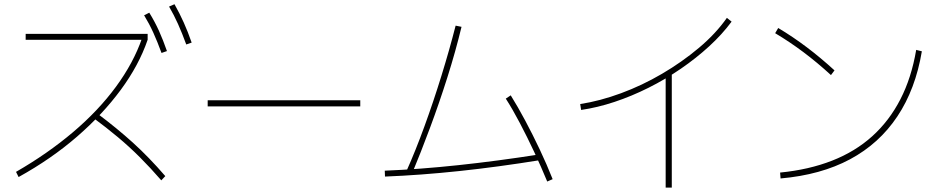

<svg xmlns="http://www.w3.org/2000/svg" viewBox="-20 -871 4440 906"><path d="M55.6 -60Q204.4 -145.6 324.4 -247.2Q444.4 -348.9 527.2 -461.7Q610 -574.4 650 -690L656.7 -683.3H101.1V-711.1H676.7V-683.3Q635.6 -563.3 550 -447.2Q464.4 -331.1 343.3 -226.1Q222.2 -121.1 67.8 -35.6ZM741.1 -20Q690 -78.9 640 -128.9Q590 -178.9 536.1 -223.9Q482.2 -268.9 422.2 -313.3L438.9 -335.6Q531.1 -266.7 607.2 -197.8Q683.3 -128.9 760 -40ZM742.2 -621.1Q722.2 -675.6 703.3 -717.2Q684.4 -758.9 660 -798.9L684.4 -811.1Q711.1 -767.8 730.6 -724.4Q750 -681.1 767.8 -630ZM858.9 -661.1Q838.9 -715.6 820 -757.8Q801.1 -800 777.8 -840L803.3 -851.1Q827.8 -807.8 847.2 -764.4Q866.7 -721.1 884.4 -670Z M960 -368.9V-397.8H1680V-368.9Z M1897.8 -63.3Q1941.1 -160 1983.3 -276.1Q2025.6 -392.2 2063.3 -514.4Q2101.1 -636.7 2130 -750L2157.8 -744.4Q2130 -628.9 2091.1 -506.1Q2052.2 -383.3 2008.9 -267.2Q1965.6 -151.1 1924.4 -52.2ZM1795.6 -65.6Q1961.1 -72.2 2143.3 -91.7Q2325.6 -111.1 2524.4 -142.2L2530 -115.6Q2331.1 -83.3 2147.8 -63.9Q1964.4 -44.4 1796.7 -37.8ZM2562.2 -14.4Q2533.3 -84.4 2500.6 -154.4Q2467.8 -224.4 2433.3 -290Q2398.9 -355.6 2366.7 -405.6L2390 -421.1Q2423.3 -367.8 2458.3 -302.2Q2493.3 -236.7 2526.7 -166.1Q2560 -95.6 2587.8 -25.6Z M2717.8 -380Q2811.1 -394.4 2910.6 -431.1Q3010 -467.8 3103.9 -522.8Q3197.8 -577.8 3277.8 -645Q3357.8 -712.2 3410 -786.7L3432.2 -768.9Q3387.8 -708.9 3326.7 -652.8Q3265.6 -596.7 3192.8 -546.7Q3120 -496.7 3040 -456.7Q2960 -416.7 2879.4 -390Q2798.9 -363.3 2722.2 -352.2ZM3121.1 14.4V-525.6H3150V14.4Z M3661.1 -56.7Q3796.7 -70 3906.1 -112.8Q4015.6 -155.6 4096.1 -228.3Q4176.7 -301.1 4228.9 -402.8Q4281.1 -504.4 4303.3 -635.6L4330 -628.9Q4300 -450 4214.4 -321.7Q4128.9 -193.3 3991.1 -119.4Q3853.3 -45.6 3663.3 -28.9ZM3901.1 -516.7Q3835.6 -576.7 3771.1 -625Q3706.7 -673.3 3637.8 -714.4L3652.2 -738.9Q3721.1 -697.8 3786.7 -648.3Q3852.2 -598.9 3917.8 -538.9Z"/></svg>

Font: Paperlogy 1 Thin
Style: Regular
Weight: 250
Designer: redesigned by Lee Juim, glyphs from Gmarket Sans & Montserrat
Foundry: PT&
Version: Version 1.001